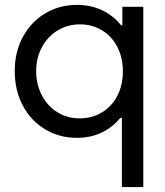

<svg xmlns="http://www.w3.org/2000/svg" viewBox="-20 -545 662 770"><path d="M468.8 205.1V-72.3H462.4Q431.6 -34.2 387.5 -13.2Q343.3 7.8 288.1 7.8Q217.8 7.8 160.9 -26.4Q104 -60.5 71.5 -121.6Q39.1 -182.6 39.1 -259.8Q39.1 -337.4 72 -397.7Q105 -458 161.9 -491.7Q218.8 -525.4 288.1 -525.4Q343.3 -525.4 388.7 -504.2Q434.1 -482.9 465.8 -443.4H470.7V-517.6H554.7V205.1ZM472.7 -258.8Q472.7 -314 450.4 -356.9Q428.2 -399.9 388.9 -423.6Q349.6 -447.3 300.8 -447.3Q251.5 -447.3 211.4 -423.1Q171.4 -398.9 148.2 -356Q125 -313 125 -259.8Q125 -207.5 147.2 -164.1Q169.4 -120.6 209.2 -95.5Q249 -70.3 299.8 -70.3Q348.1 -70.3 387.7 -93.5Q427.2 -116.7 450 -159.7Q472.7 -202.6 472.7 -258.8Z"/></svg>

Font: Reddit Sans Chocolate
Style: Regular
Weight: 400
Designer: Stephen Hutchings
Foundry: Reddit
Version: Version 1.013